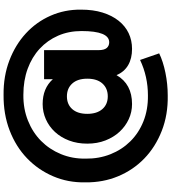

<svg xmlns="http://www.w3.org/2000/svg" viewBox="38 -790 960 1076"><g transform="rotate(-90 518.0 -252.0)"><path d="M1002 -278Q1002 -210 985.5 -157Q969 -104 939.5 -67Q910 -30 870 -11Q830 8 782 8Q728 8 690.5 -14Q653 -36 635 -79Q585 8 473 8Q428 8 388 -10.5Q348 -29 317.5 -62Q287 -95 269 -141Q251 -187 251 -243Q251 -299 268.5 -345Q286 -391 316.5 -424Q347 -457 387.5 -475Q428 -493 473 -493Q561 -493 612 -436V-485H775V-180Q775 -148 787 -134Q799 -120 819 -120Q882 -120 882 -275Q882 -347 856 -406.5Q830 -466 783 -509.5Q736 -553 670.5 -577Q605 -601 525 -601Q447 -602 380.5 -575.5Q314 -549 266.5 -502Q219 -455 192.5 -391Q166 -327 167 -253Q166 -178 191.5 -113.5Q217 -49 264 -1.5Q311 46 376.5 72Q442 98 521 97Q627 97 720 53L757 160Q712 182 648.5 195Q585 208 521 208Q413 210 322.5 174.5Q232 139 167.5 76.5Q103 14 68 -70.5Q33 -155 34 -253Q32 -350 68 -434Q104 -518 169 -580.5Q234 -643 325 -678Q416 -713 525 -712Q629 -713 717 -679.5Q805 -646 869 -587Q933 -528 968 -448.5Q1003 -369 1002 -278ZM615 -243Q615 -297 588 -327Q561 -357 516 -357Q471 -357 444.5 -327Q418 -297 418 -243Q418 -189 444.5 -158.5Q471 -128 516 -128Q561 -128 588 -158Q615 -188 615 -243Z"/></g></svg>

Font: CMG Sans ExtraBold
Style: Regular
Weight: 800
Designer: Julieta Ulanovsky
Foundry: Julieta Ulanovsky
Version: Version 7.200